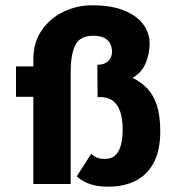

<svg xmlns="http://www.w3.org/2000/svg" viewBox="-20 -690 666 720"><path d="M105 -468Q105 -531 136.5 -576.5Q168 -622 219.5 -646.5Q271 -671 329 -670Q397 -670 444.5 -651Q492 -632 516.5 -599.5Q541 -567 541 -527Q541 -488 526 -452.5Q511 -417 477 -398Q508 -383 531.5 -359Q555 -335 568 -296Q581 -257 581 -197Q581 -126 556.5 -80Q532 -34 488.5 -12Q445 10 386 10Q338 10 308 -3.5Q278 -17 268 -29L322 -113Q336 -101 347.5 -97.5Q359 -94 372 -94Q399 -94 413.5 -108.5Q428 -123 434 -148.5Q440 -174 440 -205Q440 -246 430 -273.5Q420 -301 400.5 -314Q381 -327 352 -326H346L345 -447Q371 -447 385.5 -460.5Q400 -474 400 -496Q400 -516 391.5 -529.5Q383 -543 367.5 -549.5Q352 -556 330 -556Q280 -556 262.5 -521Q245 -486 245 -419V0H105V-327H40V-441H105Z"/></svg>

Font: Josefin Sans Thin
Style: Bold
Weight: 700
Version: Version 2.000